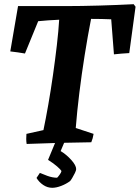

<svg xmlns="http://www.w3.org/2000/svg" viewBox="-20 -679 666 915"><path d="M107 7Q105 -5 105 -17Q105 -29 106 -41L187 -59Q198 -111 210 -179.5Q222 -248 232.5 -321.5Q243 -395 251 -464Q259 -533 262 -585Q236 -584 209 -582Q182 -580 162 -578L99 -424Q82 -427 64.5 -429.5Q47 -432 29 -434L66 -650H296Q367 -650 453 -652.5Q539 -655 617 -659L626 -647L596 -426Q577 -425 559 -423.5Q541 -422 523 -420L510 -587Q489 -588 463 -588.5Q437 -589 414 -589Q398 -507 383.5 -416Q369 -325 358 -235.5Q347 -146 341 -69L426 -41Q423 -20 415 -1Q335 0 258 2Q181 4 107 7ZM229 216Q206 216 186 202.5Q166 189 154 169L170 145Q181 150 205.5 159Q230 168 252 168Q255 166 263.5 154.5Q272 143 273 136Q270 130 252.5 114.5Q235 99 209 83L250 -16H293L269 41Q296 57 319.5 83Q343 109 343 127Q343 133 337 145.5Q331 158 324 169.5Q317 181 314 184Q295 198 271.5 207Q248 216 229 216Z"/></svg>

Font: Labrada
Style: Bold Italic
Weight: 700
Italic angle: -7°
Designer: Mercedes Jáuregui
Foundry: Omnibus-Type Team
Version: Version 1.000; ttfautohint (v1.8.4.7-5d5b)